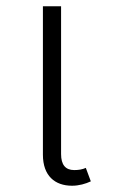

<svg xmlns="http://www.w3.org/2000/svg" viewBox="-20 -582 369 613"><path d="M254 -46C243 -41 231 -39 217 -39C189 -39 175 -56 175 -90V-562H117V-88C117 -21 155 11 210 11C232 11 253 5 270 -3Z"/></svg>

Font: FiraGO Light
Style: Regular
Weight: 300
Designer: bBox Type
Foundry: bBox Type GmbH
Version: Version 1.001;PS 001.001;hotconv 1.0.88;makeotf.lib2.5.64775